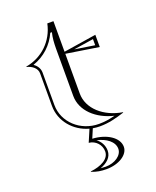

<svg xmlns="http://www.w3.org/2000/svg" viewBox="-136 -605 717 885"><g transform="rotate(-20 222.5 -162.5)"><path d="M217.9 45.4 236.8 0.9C247.9 2.9 259.3 4 271 4C314.6 4 351.1 -5.7 393 -19V-21C303.9 -35.2 235 -95.1 235 -170V-365L395 -340V-400L235 -375V-525H205C188 -444 126 -385 46 -371V-369C72 -363 95 -345 95 -320V-160C95 -85.1 148.6 -22.3 221.7 -2.5L196 57.6C229 60.7 254 87.8 254 120.8C254 157.4 212 178.9 160 184.8V186.8C184 196.2 206.1 199.8 232 199.8C292.7 199.8 342 169 342 129.8C342 84.4 286.9 48.9 217.9 45.4ZM233.6 58.9C278.8 68 315 94.9 315 129.8C315 161.8 277.8 187.8 232 187.8C223.5 187.8 214.7 187.3 207.6 186.5C240.6 174.5 266 153.7 266 120.8C266 94.8 252.5 72 233.6 58.9ZM280.7 -370 378 -385V-355ZM203 -170C203 -96.9 266.6 -38.7 350.5 -19C323.1 -12 299.2 -8 271 -8C179.9 -8 107 -76.4 107 -160V-320C107 -340.9 93.8 -357.7 79.9 -367.2C136.3 -386.5 179.7 -426.9 203 -479.7H211C204.4 -453.6 203.4 -430.6 203 -403.5Z"/></g></svg>

Font: SortefaxS01
Style: Medium
Weight: 500
Designer: gluk
Foundry: gluk
Version: Version 0.261